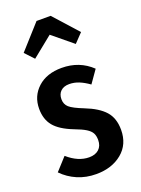

<svg xmlns="http://www.w3.org/2000/svg" viewBox="-154 -875 706 959"><g transform="rotate(-20 199.0 -395.5)"><path d="M363 -481 316 -414Q288 -434 263 -444Q238 -454 212 -454Q183 -454 166.5 -438.5Q150 -423 150 -396Q150 -369 168.5 -352.5Q187 -336 243 -314Q312 -287 345 -250Q378 -213 378 -151Q378 -74 324 -29.5Q270 15 187 15Q133 15 87.5 -4.5Q42 -24 8 -59L68 -125Q124 -76 182 -76Q215 -76 234 -93.5Q253 -111 253 -142Q253 -165 245 -179.5Q237 -194 217 -206.5Q197 -219 157 -234Q88 -261 58.5 -297Q29 -333 29 -389Q29 -456 76.5 -499.5Q124 -543 204 -543Q298 -543 363 -481ZM52 -678 167 -806H242L357 -678L312 -631L205 -719L96 -631Z"/></g></svg>

Font: Fira Sans Compressed Medium
Style: Regular
Weight: 500
Width: 1
Designer: bBox Type GmbH & Carrois Corporate GbR & Edenspiekermann AG
Foundry: bBox Type GmbH & Carrois Corporate GbR & Edenspiekermann AG
Version: Version 4.301